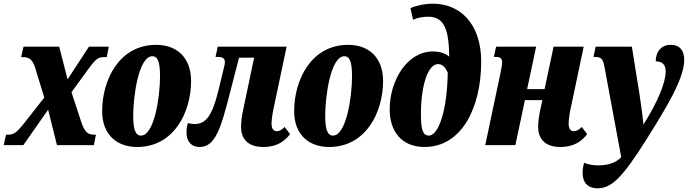

<svg xmlns="http://www.w3.org/2000/svg" viewBox="-63 -790 3744 1045"><path d="M-43 0H64L199 -193L247 0H448L459 -57H449C415 -57 397 -72 379 -127L326 -288L414 -409C456 -466 469 -479 500 -479H518L529 -536H421L305 -358L259 -536H65L52 -479H61C93 -479 113 -469 128 -422L178 -259L68 -119C25 -65 10 -57 -20 -57H-30Z M683 10C885 10 977 -181 977 -349C977 -480 896 -546 787 -546C585 -546 493 -354 493 -185C493 -56 574 10 683 10ZM704 -52C673 -52 662 -90 662 -160C662 -271 693 -484 766 -484C797 -484 808 -449 808 -375C808 -264 777 -52 704 -52Z M1023 10C1109 10 1139 -90 1190 -290L1238 -476H1320L1260 -190C1254 -162 1249 -129 1249 -99C1249 -43 1278 10 1370 10C1447 10 1488 -24 1516 -60L1486 -99C1472 -84 1459 -76 1443 -76C1424 -76 1415 -92 1415 -117C1415 -143 1421 -178 1429 -214L1497 -536H1122L1110 -480H1126C1149 -480 1161 -471 1161 -453C1161 -447 1160 -440 1158 -431L1125 -295C1092 -159 1056 -115 997 -115C985 -115 973 -117 959 -120C954 -101 952 -85 952 -70C952 -17 981 10 1023 10Z M1728 10C1930 10 2022 -181 2022 -349C2022 -480 1941 -546 1832 -546C1630 -546 1538 -354 1538 -185C1538 -56 1619 10 1728 10ZM1749 -52C1718 -52 1707 -90 1707 -160C1707 -271 1738 -484 1811 -484C1842 -484 1853 -449 1853 -375C1853 -264 1822 -52 1749 -52Z M2248 10C2449 10 2556 -203 2556 -455C2556 -660 2442 -770 2293 -770C2244 -770 2192 -756 2171 -746L2185 -683C2208 -693 2239 -699 2268 -699C2357 -699 2380 -625 2382 -482C2356 -503 2323 -510 2293 -510C2153 -510 2058 -352 2058 -195C2058 -79 2119 10 2248 10ZM2271 -52C2236 -52 2228 -91 2228 -170C2228 -318 2264 -441 2321 -441C2338 -441 2358 -433 2374 -394C2371 -196 2326 -52 2271 -52Z M2987 10C3064 10 3105 -24 3133 -60L3103 -99C3089 -84 3076 -76 3060 -76C3041 -76 3032 -92 3032 -117C3032 -143 3038 -178 3046 -214L3114 -536H2950L2901 -305H2806L2855 -536H2637L2625 -480H2640C2663 -480 2670 -467 2670 -450C2670 -437 2665 -412 2659 -383L2578 0H2742L2794 -245H2889L2877 -190C2871 -162 2866 -129 2866 -99C2866 -43 2895 10 2987 10Z M3188 235C3262 235 3320 185 3456 -32C3565 -206 3661 -362 3661 -465C3661 -514 3638 -546 3587 -546C3538 -546 3506 -510 3506 -456C3536 -456 3560 -443 3560 -402C3560 -337 3514 -231 3439 -112C3434 -165 3424 -238 3417 -281L3376 -536H3179L3167 -480H3178C3210 -480 3220 -466 3227 -426L3318 65C3291 97 3242 110 3195 110C3166 110 3140 106 3116 96C3110 117 3108 135 3108 151C3108 214 3148 235 3188 235Z"/></svg>

Font: Noto Serif ExtraCondensed Black
Style: Italic
Weight: 900
Width: 2
Italic angle: -12°
Designer: Monotype Design Team
Foundry: Monotype Imaging Inc.
Version: Version 2.014